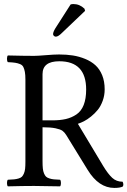

<svg xmlns="http://www.w3.org/2000/svg" viewBox="-20 -922 632 952"><path d="M190.9 -554.2V-325.2H238.8Q277.8 -325.2 306.4 -331.8Q335 -338.4 358.9 -354.5Q382.8 -370.6 395 -401.6Q407.2 -432.6 407.2 -478Q407.2 -618.2 273.9 -618.2Q190.9 -618.2 190.9 -554.2ZM148.9 0Q93.3 0 19 2Q14.6 -2.4 14.6 -14.4Q14.6 -26.4 19 -30.8Q39.1 -31.7 50 -32.7Q61 -33.7 72.3 -37.1Q83.5 -40.5 88.9 -46.1Q94.2 -51.8 98.6 -61.8Q103 -71.8 104.5 -85.4Q106 -99.1 106 -120.1V-526.9Q106 -550.8 103.3 -565.4Q100.6 -580.1 95.7 -589.8Q90.8 -599.6 79.3 -604.2Q67.9 -608.9 55.2 -610.8Q42.5 -612.8 19 -613.8Q14.6 -618.2 14.6 -630.4Q14.6 -642.6 19 -647Q99.1 -645 148.9 -645Q165.5 -645 206.8 -648.4Q248 -651.9 272.9 -651.9Q310.1 -651.9 341.3 -647Q372.6 -642.1 402.3 -629.9Q432.1 -617.7 453.1 -598.6Q474.1 -579.6 486.6 -549.1Q499 -518.6 499 -479Q499 -449.2 489.3 -422.4Q479.5 -395.5 464.8 -377.4Q450.2 -359.4 431.4 -344.2Q412.6 -329.1 396.7 -321Q380.9 -313 366.2 -308.1L492.2 -98.1Q515.6 -59.6 536.4 -40.3Q557.1 -21 587.9 -21Q594.7 -7.3 588.9 2.9Q575.2 9.8 546.9 9.8Q469.7 9.8 415 -79.1L308.1 -252.9Q299.8 -266.1 289.8 -273.4Q279.8 -280.8 255.4 -285.9Q231 -291 190.9 -291V-122.1Q190.9 -100.6 192.4 -86.7Q193.8 -72.8 198.2 -62.3Q202.6 -51.8 208 -46.4Q213.4 -41 224.6 -37.4Q235.8 -33.7 246.8 -32.7Q257.8 -31.7 277.8 -30.8Q282.2 -26.4 282.2 -14.4Q282.2 -2.4 277.8 2Q189.9 0 148.9 0ZM253.9 -780.8 330.1 -899.9Q335.9 -901.9 344.2 -901.9Q375 -901.9 398.9 -878.9L401.9 -868.2L287.1 -758.8Q268.6 -740.2 256.8 -740.2Q251.5 -740.2 247.3 -744.1Q243.2 -748 243.2 -752.9Q243.2 -762.7 253.9 -780.8Z"/></svg>

Font: Common Serif
Style: Regular
Weight: 400
Designer: Philipp H. Poll, Khaled Hosny
Foundry: Stefan Peev, Context Ltd.
Version: Version 1.026